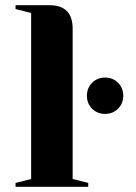

<svg xmlns="http://www.w3.org/2000/svg" viewBox="-20 -720 525 740"><path d="M40 0ZM170 -700Q260 -700 260 -610V-30L320 -15V0H40V-15L100 -30V-670L40 -685V-700ZM315 -351Q315 -381 335 -401Q355 -421 385 -421Q415 -421 435 -401Q455 -381 455 -351Q455 -321 435 -301Q415 -281 385 -281Q355 -281 335 -301Q315 -321 315 -351Z"/></svg>

Font: Yeseva One
Style: Regular
Weight: 400
Designer: Jovanny Lemonad
Foundry: Jovanny Lemonad
Version: Version 2.001; ttfautohint (v0.91) -l 8 -r 50 -G 200 -x 0 -w